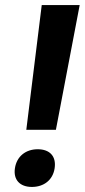

<svg xmlns="http://www.w3.org/2000/svg" viewBox="-20 -731 335 759"><path d="M39 -66C32 -20 59 8 106 8C153 8 189 -19 196 -66C203 -113 177 -141 129 -141C82 -141 46 -113 39 -66ZM145 -711 84 -218H201L295 -711Z"/></svg>

Font: Asimov Pro
Style: BdObl
Weight: 700
Designer: Google
Version: Version 2.000980; 2014